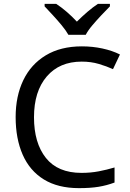

<svg xmlns="http://www.w3.org/2000/svg" viewBox="-20 -964 672 994"><path d="M403 -645Q288 -645 222 -568Q156 -491 156 -357Q156 -224 217.5 -146.5Q279 -69 402 -69Q449 -69 491 -77Q533 -85 573 -97V-19Q533 -4 490.5 3Q448 10 389 10Q280 10 207 -35Q134 -80 97.5 -163Q61 -246 61 -358Q61 -466 100.5 -548.5Q140 -631 217 -677.5Q294 -724 404 -724Q459 -724 510 -713Q561 -702 601 -682L565 -606Q532 -621 491.5 -633Q451 -645 403 -645ZM334 -784Q321 -807 299 -833.5Q277 -860 253 -886Q229 -912 211 -931V-944H271Q297 -927 325 -903Q353 -879 378 -852Q405 -879 433 -903Q461 -927 487 -944H549V-931Q530 -912 505.5 -886Q481 -860 458.5 -833.5Q436 -807 424 -784Z"/></svg>

Font: Noto Sans Balinese
Style: Regular
Weight: 400
Designer: Aditya Bayu, David Williams
Foundry: David Williams
Version: Version 2.003